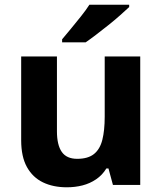

<svg xmlns="http://www.w3.org/2000/svg" viewBox="-20 -786 690 816"><path d="M576 -546V0H460L441 -70H432Q415 -42 388.5 -24Q362 -6 330.5 2Q299 10 264 10Q206 10 162.5 -11Q119 -32 94.5 -76Q70 -120 70 -190V-546H222V-228Q222 -170 242.5 -140.5Q263 -111 308 -111Q354 -111 379.5 -131.5Q405 -152 415 -192Q425 -232 425 -290V-546ZM529 -756Q514 -742 491 -721.5Q468 -701 441 -679.5Q414 -658 388.5 -638.5Q363 -619 344 -606H244V-619Q260 -638 281.5 -664Q303 -690 324.5 -717Q346 -744 360 -766H529Z"/></svg>

Font: Noto Sans Khmer
Style: Bold
Weight: 700
Version: Version 2.003